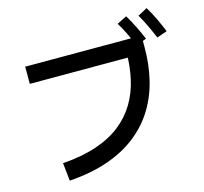

<svg xmlns="http://www.w3.org/2000/svg" viewBox="-124 -991 1248 1176"><g transform="rotate(-15 500.0 -402.5)"><path d="M176 47 164 -67Q287 -76 379 -107Q471 -138 535 -188.5Q599 -239 639 -306Q679 -373 697 -453.5Q715 -534 715 -622L748 -589H93V-698H830V-622Q830 -515 807 -419Q784 -323 735 -242.5Q686 -162 609 -100.5Q532 -39 424.5 -1Q317 37 176 47ZM786 -648Q766 -695 747.5 -733Q729 -771 708 -805L770 -836Q794 -796 814.5 -754.5Q835 -713 852 -672ZM921 -661Q901 -709 882.5 -747.5Q864 -786 844 -820L904 -852Q929 -811 949 -768.5Q969 -726 986 -684Z"/></g></svg>

Font: Murecho Thin Medium
Style: Regular
Weight: 500
Version: Version 1.010